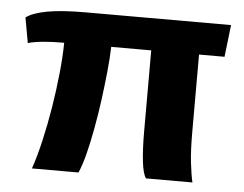

<svg xmlns="http://www.w3.org/2000/svg" viewBox="-43 -561 777 612"><g transform="rotate(5 346.0 -255.0)"><path d="M80 0Q93.5 -39 105.5 -90.8Q117.5 -142.5 126.8 -199.2Q136 -256 141.5 -310.2Q147 -364.5 147.5 -408Q107.5 -408 79.5 -405.2Q51.5 -402.5 32 -397L17.5 -477.5Q37.5 -493 83.5 -501.8Q129.5 -510.5 208 -510.5H672.5L660.5 -408H579V-159.5Q579 -100.5 583.5 -62Q588 -23.5 593.5 0H445Q435 -13.5 430.5 -53.2Q426 -93 426 -148.5V-408H298Q297 -372 292.5 -327.8Q288 -283.5 281.8 -236.5Q275.5 -189.5 267.2 -144.8Q259 -100 249.5 -62.5Q240 -25 229 0Z"/></g></svg>

Font: Chivo Medium
Style: Regular
Weight: 500
Designer: Hector Gatti
Foundry: Omnibus-Type
Version: Version 2.002